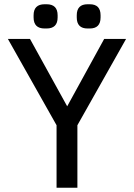

<svg xmlns="http://www.w3.org/2000/svg" viewBox="-20 -883 630 903"><path d="M573 -700 344 -294V0H246V-294L17 -700H121L296 -383L470 -700ZM138 -801V-811Q138 -863 190 -863H199Q251 -863 251 -811V-801Q251 -749 199 -749H190Q138 -749 138 -801ZM341 -801V-811Q341 -863 392 -863H402Q453 -863 453 -811V-801Q453 -749 402 -749H392Q341 -749 341 -801Z"/></svg>

Font: Krub Medium
Style: Regular
Weight: 500
Designer: Ekaluck Peanpanawate
Foundry: Cadson Demak Co.,Ltd.
Version: Version 1.000; ttfautohint (v1.6)